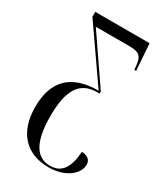

<svg xmlns="http://www.w3.org/2000/svg" viewBox="-192 -620 818 943"><g transform="rotate(30 216.5 -148.0)"><path d="M243 240C344 240 400 184 400 136C400 110 383 94 348 92C342 184 311 230 246 230C170 230 126 167 126 17C126 -131 169 -199 267 -199H280V-211L100 -474H291C349 -474 363 -458 368 -402L370 -385H380L369 -536H61V-508L269 -209C114 -209 39 -132 39 15C39 160 117 240 243 240Z"/></g></svg>

Font: Noto Serif Display ExtraCondensed
Style: Regular
Weight: 400
Width: 2
Designer: Monotype Design Team
Foundry: Monotype Imaging Inc.
Version: Version 2.009